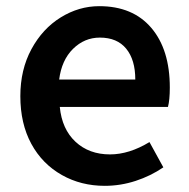

<svg xmlns="http://www.w3.org/2000/svg" viewBox="-20 -589 613 623"><path d="M181 -21Q117 -57 81.5 -122.5Q46 -188 46 -277Q46 -363 82 -429.5Q118 -496 177 -532.5Q236 -569 302 -569Q411 -569 471 -498.5Q531 -428 531 -305Q531 -265 525 -242H174Q181 -170 225 -129Q269 -88 337 -88Q399 -88 465 -128L510 -46Q469 -18 420 -2Q371 14 320 14Q243 14 181 -21ZM304 -467Q254 -467 217 -430.5Q180 -394 172 -331H419Q419 -395 389.5 -431Q360 -467 304 -467Z"/></svg>

Font: Merged Yaku Han JP SemiBold
Style: Regular
Weight: 600
Designer: Ryoko NISHIZUKA 西塚涼子 (kana, bopomofo & ideographs); Paul D. Hunt (Latin, Greek & Cyrillic); Sandoll Communications 산돌커뮤니
Foundry: Adobe
Version: Version 2.004